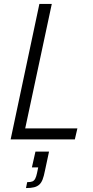

<svg xmlns="http://www.w3.org/2000/svg" viewBox="-20 -708 471 975"><path d="M34 0 180 -688H243L108 -56H373L360 0ZM112 247 118 217Q135 217 144 213.5Q153 210 158.5 200Q164 190 168 171L174 142H142L160 62H229L208 160Q203 186 196.5 203Q190 220 179.5 229.5Q169 239 153 243Q137 247 112 247Z"/></svg>

Font: Saira SemiCondensed Light
Style: Italic
Weight: 300
Width: 4
Italic angle: -12°
Designer: Hector Gatti with collaboration of the Omnibus-Type team
Foundry: Omnibus-Type
Version: Version 1.101